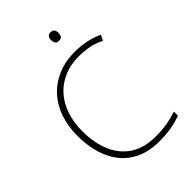

<svg xmlns="http://www.w3.org/2000/svg" viewBox="-262 -1020 1143 1143"><g transform="rotate(-45 309.0 -449.0)"><path d="M405 -688Q333 -688 277 -663.5Q221 -639 182.5 -595.5Q144 -552 123.5 -491.5Q103 -431 103 -359Q103 -259 135 -184Q167 -109 231 -67.5Q295 -26 389 -26Q445 -26 489.5 -34Q534 -42 571 -55V-21Q536 -7 491 1.5Q446 10 387 10Q280 10 208 -36Q136 -82 99.5 -165Q63 -248 63 -360Q63 -438 85.5 -504.5Q108 -571 152.5 -620Q197 -669 260.5 -696.5Q324 -724 405 -724Q455 -724 500.5 -714.5Q546 -705 587 -686L571 -651Q530 -672 488.5 -680Q447 -688 405 -688ZM385 -908Q404 -908 410.5 -898Q417 -888 417 -872Q417 -856 410.5 -846Q404 -836 385 -836Q369 -836 362 -846Q355 -856 355 -872Q355 -888 362 -898Q369 -908 385 -908Z"/></g></svg>

Font: Noto Sans Khmer ExtraLight
Style: Regular
Weight: 250
Version: Version 2.003